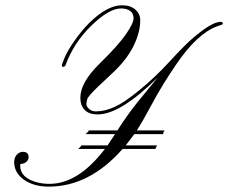

<svg xmlns="http://www.w3.org/2000/svg" viewBox="-20 -693 849 714"><path d="M294.9 -284.2Q278.8 -300.8 278.8 -329.6Q278.8 -385.7 349.1 -455.1Q419.4 -523.9 448.2 -565.4Q476.6 -606.4 476.6 -625Q476.6 -643.6 463.9 -652.3Q451.2 -661.6 430.2 -661.6Q385.3 -661.6 319.8 -597.7Q253.9 -533.7 223.6 -450.2Q219.7 -444.3 214.8 -444.3Q210 -444.3 210 -449.2Q210 -454.1 220.7 -479.5Q231.4 -504.9 257.8 -542.5Q284.2 -580.1 313.5 -609.4Q379.9 -673.3 432.6 -673.3Q463.9 -673.8 482.4 -658.2Q501 -642.6 501.5 -619.1Q502 -572.8 475.6 -520Q449.2 -467.3 392.6 -416L342.8 -369.1Q307.6 -335 304.7 -324.7Q301.8 -314.5 301.3 -305.7Q301.3 -296.9 311 -288.1Q320.8 -278.8 336.9 -278.8Q369.1 -278.8 405.3 -294.9Q441.4 -311 498 -357.4Q554.7 -403.3 611.3 -464.8Q668 -526.4 693.4 -547.9Q766.6 -611.8 800.3 -611.8Q808.6 -611.3 808.6 -606.4Q808.6 -601.6 801.8 -600.1L787.1 -595.2Q711.9 -566.9 634.3 -452.1Q583 -377 545.9 -307.6Q508.8 -238.3 488.8 -208H591.8Q586.9 -201.7 586.9 -194.3H479.5L463.4 -172.9Q455.6 -162.1 447.3 -152.3H564.5Q561 -148.4 558.1 -139.2H436Q312.5 1 161.6 1Q105.5 1 69.3 -24.4Q33.2 -49.8 32.7 -89.8Q32.7 -106.9 42.5 -117.7Q52.2 -128.4 65.9 -128.4Q86.4 -128.4 86.4 -107.4Q86.4 -99.6 78.6 -91.8Q70.8 -84 55.7 -83Q55.2 -81.1 55.2 -79.1V-76.2Q55.2 -31.2 119.1 -14.6Q139.6 -9.3 164.1 -9.3Q271 -9.3 370.1 -139.2H270.5Q280.8 -147 282.2 -152.3H379.9L393.6 -172.9Q400.9 -183.1 407.7 -194.3H298.3Q308.6 -203.1 310.5 -208H416.5Q452.6 -264.6 492.2 -314L566.4 -404.8Q427.7 -267.6 343.8 -267.6Q310.5 -267.6 294.9 -284.2Z"/></svg>

Font: PinyonScript
Style: Regular
Weight: 400
Designer: Nicole Fally
Foundry: Nicole Fally
Version: Version 1.005